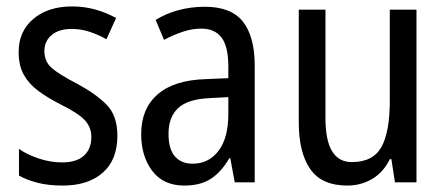

<svg xmlns="http://www.w3.org/2000/svg" viewBox="-20 -567 1386 597"><path d="M345 -145Q345 -70 299.5 -30Q254 10 175 10Q131 10 97.5 1.5Q64 -7 39 -21V-104Q63 -87 99.5 -74.5Q136 -62 173 -62Q218 -62 241 -83Q264 -104 264 -141Q264 -172 243 -194Q222 -216 167 -243Q128 -263 99 -284.5Q70 -306 54 -334.5Q38 -363 38 -405Q38 -470 84 -508.5Q130 -547 204 -547Q242 -547 276 -537.5Q310 -528 341 -511L311 -445Q286 -459 259 -468Q232 -477 203 -477Q163 -477 140.5 -458Q118 -439 118 -408Q118 -376 140.5 -356Q163 -336 219 -307Q277 -276 311 -242Q345 -208 345 -145Z M617 -546Q699 -546 735.5 -499.5Q772 -453 772 -363V0H710L696 -75H693Q668 -32 635.5 -11Q603 10 553 10Q488 10 453.5 -35.5Q419 -81 419 -150Q419 -229 470 -273.5Q521 -318 620 -321L690 -324V-359Q690 -422 669 -450Q648 -478 606 -478Q578 -478 549 -468.5Q520 -459 490 -443L464 -505Q496 -525 535 -535.5Q574 -546 617 -546ZM633 -262Q564 -259 534 -231Q504 -203 504 -151Q504 -103 524 -80.5Q544 -58 579 -58Q629 -58 659.5 -98Q690 -138 690 -213V-265Z M1275 -537V0H1208L1197 -72H1192Q1172 -31 1137 -10.5Q1102 10 1060 10Q980 10 944.5 -41.5Q909 -93 909 -186V-537H992V-199Q992 -63 1074 -63Q1140 -63 1166 -110Q1192 -157 1192 -253V-537Z"/></svg>

Font: Noto Sans Bengali UI Condensed
Style: Regular
Weight: 400
Width: 3
Designer: Jelle Bosma - Monotype Design Team
Foundry: Monotype Imaging Inc.
Version: Version 2.003; ttfautohint (v1.8.4.7-5d5b)